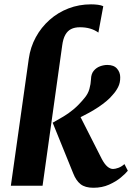

<svg xmlns="http://www.w3.org/2000/svg" viewBox="-20 -855 608 884"><path d="M30 0 112.5 -584.5Q120 -638 144.8 -683.5Q169.5 -729 208 -763.2Q246.5 -797.5 295.2 -816.2Q344 -835 399 -835Q416 -835 431 -833Q446 -831 455.5 -826.5L433 -705Q415.5 -717.5 394.5 -723.5Q373.5 -729.5 348 -729.5Q324 -729.5 307.5 -721.2Q291 -713 280.8 -694.8Q270.5 -676.5 266.5 -646.5L176 0ZM410 9.5Q372 9.5 351 -7Q330 -23.5 317 -57L222.5 -290Q248 -304.5 271.5 -318.2Q295 -332 318.8 -351.8Q342.5 -371.5 368 -402.5Q385 -422 391.5 -445Q398 -468 399 -490.5Q399.5 -514.5 411.5 -529Q423.5 -543.5 440.8 -549.8Q458 -556 474 -556Q504 -556 518.8 -539Q533.5 -522 533.5 -499.5Q534 -474 523.8 -454Q513.5 -434 499.5 -419Q487 -403.5 469.5 -389Q452 -374.5 432 -361.2Q412 -348 391.2 -336.5Q370.5 -325 351 -315.5L449 -122.5Q461.5 -99 474.5 -88Q487.5 -77 500.5 -77Q510 -77 524.8 -82.2Q539.5 -87.5 553 -99.5L568.5 -69Q559 -56.5 536.5 -37.8Q514 -19 482 -4.8Q450 9.5 410 9.5Z"/></svg>

Font: Merriweather 48pt ExtraBold
Style: Italic
Weight: 800
Italic angle: -7.8°
Version: Version 2.101